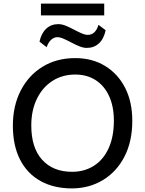

<svg xmlns="http://www.w3.org/2000/svg" viewBox="-20 -1045 813 1074"><path d="M384 9Q281 9 206.5 -32.5Q132 -74 92 -152.5Q52 -231 52 -342Q52 -453 96 -538.5Q140 -624 218.5 -672Q297 -720 401 -720Q496 -720 568 -676Q640 -632 680 -553.5Q720 -475 720 -369Q720 -254 676.5 -169.5Q633 -85 557 -38.5Q481 8 384 9ZM383 -84Q452 -84 505 -117.5Q558 -151 587.5 -215.5Q617 -280 617 -370Q617 -449 590.5 -507Q564 -565 515.5 -596.5Q467 -628 401 -628Q329 -628 273.5 -592.5Q218 -557 186.5 -492.5Q155 -428 155 -343Q155 -218 216 -151Q277 -84 383 -84ZM209 -959V-1025H563V-959ZM466 -777Q446 -777 424 -786Q402 -795 379.5 -807Q357 -819 336.5 -828Q316 -837 301 -837Q282 -837 266 -822.5Q250 -808 241 -781L201 -812Q211 -859 238.5 -884.5Q266 -910 306 -910Q326 -910 348 -901Q370 -892 392.5 -880Q415 -868 435.5 -859Q456 -850 471 -850Q514 -850 531 -906L571 -876Q561 -828 533.5 -802.5Q506 -777 466 -777Z"/></svg>

Font: Livvic Medium
Style: Regular
Weight: 500
Designer: Jacques Le Bailly, Baron von Fonthausen
Version: Version 1.001; ttfautohint (v1.8.2)